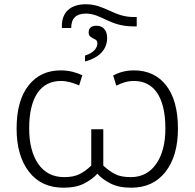

<svg xmlns="http://www.w3.org/2000/svg" viewBox="-20 -873 915 903"><path d="M383.8 -853C311 -853 271 -814.9 271 -751V-741.2H314.9C314.9 -786.6 337.9 -809.1 383.8 -809.1C457.5 -809.1 495.1 -749 606 -749H623V-793H607.9C514.6 -793 473.6 -853 383.8 -853ZM434.1 -752C409.2 -752 397 -741.2 397 -720.2C397 -710 400.4 -703.1 407.2 -699.2C413.6 -694.8 420.4 -690.9 427.7 -687.5C434.6 -684.1 438 -677.7 438 -668.9C438 -647.5 420.4 -624 379.9 -611.8V-584C448.2 -601.6 483.9 -641.6 483.9 -694.8C483.9 -731.4 463.4 -752 434.1 -752ZM278.8 9.8C318.8 9.8 351.6 2.9 377 -10.7C402.3 -23.9 422.9 -39.1 438 -56.2C452.6 -39.1 472.7 -23.9 498.5 -10.7C524.4 2.9 557.1 9.8 597.2 9.8C666 9.8 719.7 -15.1 758.8 -65.4C797.4 -115.2 816.9 -182.6 816.9 -268.1C816.9 -356 798.3 -423.8 761.7 -471.2C724.6 -518.6 673.8 -542 609.9 -542C568.8 -542 537.1 -531.2 512.2 -518.1L526.9 -470.2C553.7 -483.4 579.1 -492.2 609.9 -492.2C703.6 -492.2 757.8 -417 757.8 -269C757.8 -199.7 743.7 -144 714.8 -102.5C686 -61 646.5 -40 595.2 -40C564.9 -40 540.5 -44.4 522.5 -53.7C504.4 -62.5 485.4 -76.2 465.8 -94.2V-265.1H409.2V-94.2C390.1 -76.2 371.6 -62.5 353 -53.7C334.5 -44.4 311 -40 282.2 -40C229 -40 188 -61 159.7 -102.5C131.3 -144 117.2 -199.7 117.2 -269C117.2 -417 172.4 -492.2 266.1 -492.2C297.9 -492.2 324.2 -482.9 352.1 -471.2L367.2 -519C341.8 -530.8 308.6 -542 266.1 -542C202.1 -542 151.4 -518.6 114.3 -471.2C76.7 -423.8 58.1 -356 58.1 -268.1C58.1 -182.6 77.6 -115.2 116.2 -65.4C154.8 -15.1 209 9.8 278.8 9.8Z"/></svg>

Font: Noto Reveo Sans
Style: Regular
Weight: 300
Designer: Monotype Design Team
Foundry: Monotype Imaging Inc.
Version: Version 2.007